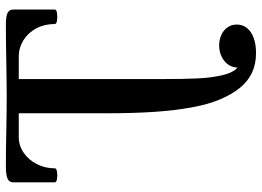

<svg xmlns="http://www.w3.org/2000/svg" viewBox="-142 -564 912 669"><g transform="rotate(-90 314.5 -230.0)"><path d="M301.3 78.1Q284.7 38.1 274.2 -19Q263.7 -76.2 258.8 -147.9Q253.9 -219.7 253.9 -307.1V-621.1H170.9Q141.1 -621.1 116 -603.8Q90.8 -586.4 76.4 -557.6Q62 -528.8 62 -495.1Q62 -489.7 49.8 -487.8Q37.6 -485.8 25.4 -487.8Q13.2 -489.7 13.2 -495.1V-641.1Q13.2 -654.3 26.1 -660.2Q39.1 -666 67.9 -666Q128.4 -666 189 -664.6Q219.2 -664.1 249.5 -663.6Q279.8 -663.1 310.1 -663.1Q341.8 -663.1 373.5 -663.6Q405.3 -664.1 437 -664.6Q501 -666 564 -666Q591.3 -666 603.3 -660.2Q615.2 -654.3 615.2 -641.1V-495.1Q615.2 -489.7 602.5 -487.8Q589.8 -485.8 577.4 -487.8Q564.9 -489.7 564.9 -495.1Q564.9 -531.2 549.6 -560.1Q534.2 -588.9 508.1 -605Q481.9 -621.1 452.1 -621.1H373V-124Q373 -47.9 375.2 0.5Q377.4 48.8 386.2 87.2Q395 125.5 413.1 141.1Q413.1 123.5 423.3 108.9Q433.6 94.2 451.2 85.7Q468.8 77.1 490.2 77.1Q509.8 77.1 526.6 84.7Q543.5 92.3 553.2 106.2Q563 120.1 563 138.7Q563 158.7 551 173.8Q539.1 189 516.6 197.3Q494.1 205.6 463.4 205.6Q425.8 205.6 396 191.9Q366.2 178.2 343 150.1Q319.8 122.1 301.3 78.1Z"/></g></svg>

Font: Junicode Two Beta VF
Style: Regular
Weight: 400
Designer: Peter S. Baker
Foundry: Briery Creek Software
Version: Version 1.031 beta; ttfautohint (v1.8.1.43-b0c9)